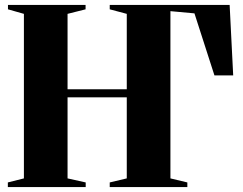

<svg xmlns="http://www.w3.org/2000/svg" viewBox="-20 -763 990 783"><path d="M12 0V-19L77.5 -35.5V-706.5L12.5 -725V-743H329V-725L255.5 -706.5V-399H497V-706.5L427.5 -725V-743H916.5L931 -455.5H854.5L773 -708.5L675 -717.5V-35.5L744 -19V0H427.5V-19L497 -35.5V-366H255.5V-35.5L329.5 -19V0Z"/></svg>

Font: Merriweather 144pt ExtraBold
Style: Regular
Weight: 800
Version: Version 2.100